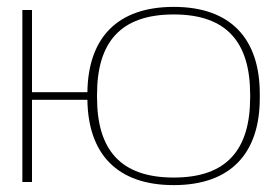

<svg xmlns="http://www.w3.org/2000/svg" viewBox="-20 -529 807 558"><path d="M45 0H73V-239H234C236 -83 319 9 485 9C652 9 735 -85 735 -244V-256C735 -415 652 -509 485 -509C319 -509 236 -417 234 -261H73V-500H45ZM262 -246V-254C262 -406 330 -487 485 -487C639 -487 707 -406 707 -254V-246C707 -94 639 -13 485 -13C330 -13 262 -94 262 -246Z"/></svg>

Font: LT Wave Thin
Style: Regular
Weight: 100
Designer: Daniel Lyons
Version: Version 2.5 (Glyphs App)